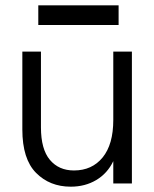

<svg xmlns="http://www.w3.org/2000/svg" viewBox="-20 -690 578 722"><path d="M246 12Q167 12 115.5 -40Q64 -92 64 -203V-496H134V-211Q134 -129 167.5 -89Q201 -49 258 -49Q326 -49 366 -98Q406 -147 406 -239V-496H476V0H406V-84Q384 -38 342 -13Q300 12 246 12ZM124 -596V-670H426V-596Z"/></svg>

Font: Host Grotesk Light
Style: Regular
Weight: 300
Designer: Doukan Karapınar
Foundry: Element Type
Version: Version 1.003